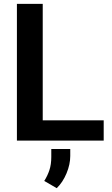

<svg xmlns="http://www.w3.org/2000/svg" viewBox="-20 -731 581 998"><path d="M519 -105.5V0H67.9V-710.9H202.1V-105.5ZM345.2 43.5V79.6Q345.2 123.5 325.7 170.2Q306.2 216.8 274.9 247.1L210 209.5Q227.1 182.6 236.8 153.3Q246.6 124 246.6 85V43.5Z"/></svg>

Font: Vazirmatn UI SemiBold
Style: Regular
Weight: 600
Designer: Saber Rastikerdar
Foundry: Saber Rastikerdar
Version: Version 33.003